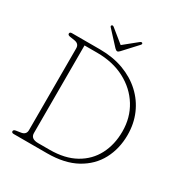

<svg xmlns="http://www.w3.org/2000/svg" viewBox="-196 -1008 1096 1154"><g transform="rotate(30 352.5 -431.0)"><path d="M48 -11.5Q48 -22 65.5 -24.5L98 -29.5Q131 -35 131 -66.5V-633.5Q131 -665 98 -670.5L65.5 -675.5Q48 -678 48 -688.5Q48 -700 63.5 -700H257.5Q348 -700 421.8 -672.8Q495.5 -645.5 548.8 -596.2Q602 -547 630.5 -481Q659 -415 659 -337Q659 -242 618.5 -165.8Q578 -89.5 497 -44.8Q416 0 294.5 0H63.5Q48 0 48 -11.5ZM297.5 -26Q403 -26 475.2 -66.5Q547.5 -107 584.5 -177.8Q621.5 -248.5 621.5 -339.5Q621.5 -435.5 574.8 -511.2Q528 -587 445.2 -630.5Q362.5 -674 253.5 -674H165.5V-66Q165.5 -26 218 -26ZM369.5 -752Q360 -741.5 353 -741.5Q345 -741.5 335 -752L247.5 -847Q240 -855 247.5 -861Q253.5 -865 263 -857L352.5 -784.5L442 -857Q451.5 -864.5 457.5 -861Q464.5 -855.5 457 -847Z"/></g></svg>

Font: Fraunces 72pt S100 Thin
Style: Regular
Weight: 100
Version: Version 1.000; ttfautohint (v1.8.3)